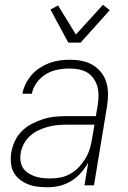

<svg xmlns="http://www.w3.org/2000/svg" viewBox="-20 -779 540 807"><path d="M181 8Q159 8 138 5.5Q117 3 98 -4.5Q79 -12 63 -24.5Q47 -37 37.5 -54.5Q28 -72 26 -93.5Q24 -115 27 -136Q31 -161 42 -185Q53 -209 71.5 -227.5Q90 -246 114 -258.5Q138 -271 162 -278.5Q186 -286 211 -288.5Q236 -291 260 -291H383L391 -339Q394 -359 394 -378.5Q394 -398 389 -416Q384 -434 373 -449.5Q362 -465 346 -474.5Q330 -484 310.5 -487.5Q291 -491 271 -491Q246 -491 221 -486Q196 -481 173.5 -467.5Q151 -454 134.5 -431.5Q118 -409 114 -385H74Q78 -406 88 -426.5Q98 -447 113.5 -464.5Q129 -482 148.5 -494.5Q168 -507 188.5 -514.5Q209 -522 231 -525Q253 -528 274 -528Q300 -528 324.5 -523Q349 -518 369.5 -506Q390 -494 405 -475Q420 -456 427 -432.5Q434 -409 434 -383.5Q434 -358 430 -333L375 0H335L351 -96Q338 -73 320 -52.5Q302 -32 279 -18Q256 -4 231 2Q206 8 181 8ZM194 -29Q215 -29 236.5 -33.5Q258 -38 277.5 -49.5Q297 -61 312.5 -77.5Q328 -94 339.5 -113.5Q351 -133 357.5 -154Q364 -175 367 -196L377 -255H260Q240 -255 220 -253Q200 -251 180 -245.5Q160 -240 141 -231Q122 -222 106 -207.5Q90 -193 80 -174Q70 -155 67 -135Q64 -118 66.5 -101.5Q69 -85 77.5 -72Q86 -59 100 -50.5Q114 -42 129 -37Q144 -32 161 -30.5Q178 -29 194 -29ZM267 -600 192 -739 224 -756 299 -634 413 -759 441 -736 319 -600Z"/></svg>

Font: Iosevka Extralight Oblique
Style: Regular
Weight: 200
Italic angle: -9°
Monospace: yes
Designer: Belleve Invis
Foundry: Belleve Invis
Version: Version 32.5.0; ttfautohint (v1.8.4)